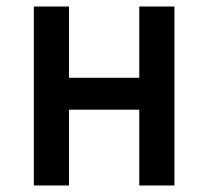

<svg xmlns="http://www.w3.org/2000/svg" viewBox="-20 -570 640 590"><path d="M84 0V-550H192V-331H408V-550H516V0H408V-233H192V0Z"/></svg>

Font: JetBrains Mono NL SemiBold
Style: Regular
Weight: 600
Designer: Philipp Nurullin, Konstantin Bulenkov
Foundry: JetBrains
Version: Version 2.304; ttfautohint (v1.8.4.7-5d5b)